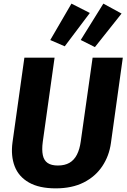

<svg xmlns="http://www.w3.org/2000/svg" viewBox="-20 -1007 688 1044"><path d="M483.6 -693.6H647.8L583.1 -229.1Q573.5 -159.1 536.2 -103.2Q498.9 -47.3 435.4 -15Q371.9 17.2 282.9 17.2Q193.2 17.2 137.3 -14.6Q81.5 -46.4 59.8 -102.8Q38.2 -159.3 47.9 -232.5L112.6 -693.6H276.8L212.5 -235.4Q206.8 -192.2 212.9 -163.3Q219 -134.5 239 -120.8Q259.1 -107 294.7 -107Q332 -107 357.5 -121.6Q382.9 -136.2 398.2 -165.9Q413.5 -195.6 419.2 -238.8ZM419 -789.6 542 -987.3 641 -933.3 496.1 -750.9ZM253.3 -789.3 368.5 -987.3 468.5 -936.5 332 -755.2Z"/></svg>

Font: Fira Sans Variable
Style: Italic
Weight: 397
Italic angle: -8°
Designer: Carrois Corporate & Edenspiekermann AG
Foundry: Carrois Corporate GbR & Edenspiekermann AG
Version: Version 4.202